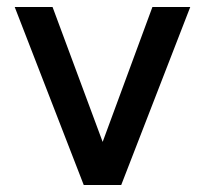

<svg xmlns="http://www.w3.org/2000/svg" viewBox="-20 -528 585 548"><path d="M22 -508H130L273 -123L415 -508H523L326 0H219Z"/></svg>

Font: LT Superior Semi-bold
Style: Regular
Weight: 600
Designer: Daniel Lyons
Foundry: LyonsType
Version: Version 1.0